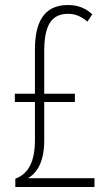

<svg xmlns="http://www.w3.org/2000/svg" viewBox="-20 -810 435 764"><path d="M250 -790C151 -790 119 -716 119 -612V-437H39V-404H119V-254C119 -164 92 -118 41 -99V-66H356V-101H91C131 -123 156 -173 156 -250V-404H278V-437H156V-606C156 -710 185 -755 251 -755C274 -755 298 -749 328 -724L347 -753C320 -778 290 -790 250 -790Z"/></svg>

Font: Noto Sans Malayalam UI ExtraCondensed ExtraLight
Style: Regular
Weight: 200
Width: 2
Designer: Jelle Bosma - Monotype Design Team
Foundry: Monotype Imaging Inc.
Version: Version 2.104